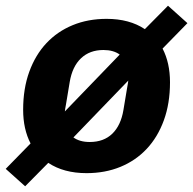

<svg xmlns="http://www.w3.org/2000/svg" viewBox="-38 -594 676 672"><path d="M-18 -3 69 -92Q43 -142 43 -210Q43 -284 64.5 -343Q86 -402 124.5 -443Q163 -484 216.5 -506Q270 -528 335 -528Q415 -528 469 -492L550 -574L618 -513L531 -424Q557 -374 557 -306Q557 -232 535.5 -173Q514 -114 475.5 -73Q437 -32 383.5 -10Q330 12 265 12Q185 12 131 -24L50 58ZM324 -419Q276 -419 245.5 -390Q215 -361 206 -307L193 -229Q192 -224 190.5 -215Q189 -206 189 -204L381 -403Q359 -419 324 -419ZM276 -97Q325 -97 355 -126Q385 -155 394 -209L407 -287Q408 -292 409.5 -301Q411 -310 411 -312L219 -113Q241 -97 276 -97Z"/></svg>

Font: IBM Plex Mono
Style: Bold Italic
Weight: 700
Italic angle: -9°
Monospace: yes
Designer: Mike Abbink, Paul van der Laan, Pieter van Rosmalen
Foundry: Bold Monday
Version: Version 2.3